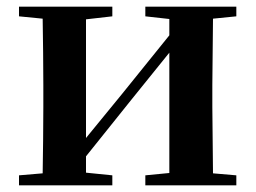

<svg xmlns="http://www.w3.org/2000/svg" viewBox="-20 -556 767 576"><path d="M416 -507 488 -499V-450L346 -274L238 -142V-498L317 -507V-536H37V-507L108 -500C109 -442 110 -357 110 -301V-235C110 -179 109 -94 108 -36L37 -30V0H317V-30L238 -38V-87L375 -258L488 -398V-37L416 -30V0H689V-30L619 -36L617 -235V-301L619 -500L689 -507V-536H416Z"/></svg>

Font: Noto Serif SC
Style: Bold
Weight: 700
Designer: Ryoko NISHIZUKA 西塚涼子 (kana & ideographs); Frank Grießhammer (Latin, Greek & Cyrillic); Wenlong ZHANG 张文龙 (bopomofo); San
Foundry: Adobe
Version: Version 2.001;hotconv 1.1.0;makeotfexe 2.6.0